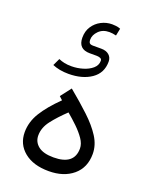

<svg xmlns="http://www.w3.org/2000/svg" viewBox="-147 -875 753 953"><g transform="rotate(20 229.0 -398.5)"><path d="M277.8 -794.9Q284.7 -794.9 297.1 -793.7Q309.6 -792.5 321.8 -787.6L314 -749Q304.7 -751.5 294.9 -752.7Q285.2 -753.9 277.8 -753.9Q243.2 -753.9 221.9 -732.4Q200.7 -710.9 200.7 -686.5Q200.7 -673.3 205.8 -668Q210.9 -662.6 224.6 -662.6H268.1Q293.9 -662.6 309.1 -649.4Q324.2 -636.2 324.2 -614.3Q324.2 -554.2 276.9 -521.7Q229.5 -489.3 156.7 -489.3Q131.8 -489.3 110.6 -493.4Q89.4 -497.6 71.8 -504.9L89.8 -543Q104 -536.6 120.4 -533.2Q136.7 -529.8 157.7 -529.8Q188 -529.8 217.5 -538.6Q247.1 -547.4 266.6 -564.2Q286.1 -581.1 286.1 -605Q286.1 -614.7 277.1 -618.2Q268.1 -621.6 258.3 -621.6H221.7Q160.6 -621.6 160.6 -682.6Q160.6 -716.8 177.2 -741.9Q193.8 -767.1 220.7 -781Q247.6 -794.9 277.8 -794.9ZM172.4 -355 154.8 -371.1 197.8 -426.8Q257.3 -377.9 304.4 -333.7Q351.6 -289.6 379.2 -246.3Q406.7 -203.1 406.7 -156.7Q406.7 -84.5 357.7 -43.2Q308.6 -2 229.5 -2Q147.9 -2 100.1 -41Q52.2 -80.1 52.2 -143.6Q52.2 -197.8 83 -247.8Q113.8 -297.9 172.4 -355ZM337.9 -160.6Q337.9 -185.1 320.3 -210.7Q302.7 -236.3 276.4 -261.7Q250 -287.1 223.1 -309.6Q179.2 -268.1 150.1 -230.2Q121.1 -192.4 121.1 -151.4Q121.1 -117.2 147.9 -95.7Q174.8 -74.2 229 -74.2Q337.9 -74.2 337.9 -160.6Z"/></g></svg>

Font: Vazirmatn UI NL Light
Style: Regular
Weight: 300
Designer: Saber Rastikerdar
Foundry: Saber Rastikerdar
Version: Version 33.003